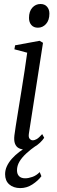

<svg xmlns="http://www.w3.org/2000/svg" viewBox="-20 -737 287 960"><path d="M104 10.5Q87 10.5 74 3.8Q61 -3 55 -18.5Q49 -34 52 -60Q53.5 -73.5 58.8 -107Q64 -140.5 71.5 -186.2Q79 -232 87.2 -283Q95.5 -334 103 -383.5Q110.5 -433 116 -473.5L52 -490.5L55.5 -510.5L178 -533L195 -523L124.5 -69.5Q121.5 -50.5 128.5 -43Q135.5 -35.5 143 -35.5Q153.5 -35.5 164 -41.8Q174.5 -48 191 -66.5L201 -48Q193.5 -36.5 179.5 -23Q165.5 -9.5 146.5 0.5Q127.5 10.5 104 10.5ZM169.5 -598.5Q148.5 -598.5 136.8 -612Q125 -625.5 125 -647.5Q125 -680 141.5 -698.5Q158 -717 182.5 -717Q203.5 -717 215.2 -703.5Q227 -690 227 -669Q227 -636 210.2 -617.2Q193.5 -598.5 169.5 -598.5ZM81 203.5Q46.5 203 26 184.8Q5.5 166.5 5.5 134Q5.5 113.5 14.5 94Q23.5 74.5 39.5 56.5Q55.5 38.5 77 22.2Q98.5 6 123.5 -8L144 -20.5L161.5 -9.5Q132.5 10.5 110.8 30.8Q89 51 77 71.5Q65 92 65 114.5Q65 133.5 75.5 144Q86 154.5 106 154.5Q122 154.5 142 147.5Q162 140.5 178.5 123.5L187 144Q170.5 166.5 142.2 185Q114 203.5 81 203.5Z"/></svg>

Font: Merriweather 96pt Light
Style: Italic
Weight: 300
Italic angle: -7.8°
Version: Version 2.101